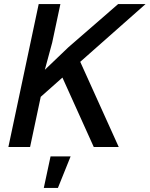

<svg xmlns="http://www.w3.org/2000/svg" viewBox="-20 -718 731 938"><path d="M169 -698H275L235 -510L199 -377L314 -487L557 -698H691L372 -416L560 0H438L285 -339L179 -245L127 0H21ZM227 46H325L263 200H194Z"/></svg>

Font: Azeret Mono
Style: Italic
Weight: 400
Italic angle: -12°
Designer: Martin Vácha
Foundry: Displaay
Version: Version 1.000; Glyphs 3.0.3, build 3074